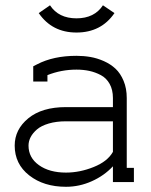

<svg xmlns="http://www.w3.org/2000/svg" viewBox="-20 -695 575 733"><path d="M373 -674.8 417 -645Q366.2 -570.8 272 -570.8Q178.7 -570.8 127.9 -645L170.9 -674.8Q203.6 -625 272 -625Q340.3 -625 373 -674.8ZM491.2 0H411.1V-60.1Q377.9 -24.4 330.6 -3.2Q283.2 18.1 231.9 18.1Q147 18.1 91.6 -25.4Q36.1 -68.8 36.1 -139.2Q36.1 -200.7 88.1 -243.4Q140.1 -286.1 231.9 -286.1H411.1V-320.8Q411.1 -352.1 398.7 -374.5Q386.2 -397 365 -408.2Q343.8 -419.4 321 -424.3Q298.3 -429.2 272 -429.2Q213.9 -429.2 161.1 -408.2V-383.8H106.9V-441.9L121.1 -449.2Q183.6 -481.9 272 -481.9Q299.3 -481.9 325 -477.5Q350.6 -473.1 376.5 -461.7Q402.3 -450.2 421.1 -432.6Q439.9 -415 451.9 -386.2Q463.9 -357.4 463.9 -320.8V-54.2H491.2ZM231.9 -231.9Q194.8 -231.9 166 -223.4Q137.2 -214.8 121.1 -200.9Q105 -187 96.9 -171.4Q88.9 -155.8 88.9 -139.2Q88.9 -92.8 128.7 -64.5Q168.5 -36.1 231.9 -36.1Q284.7 -36.1 337.6 -57.4Q390.6 -78.6 411.1 -115.2V-231.9Z"/></svg>

Font: Rawengulk
Style: Demibold
Weight: 600
Version: Version 0.92